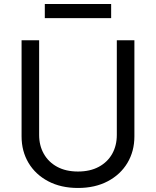

<svg xmlns="http://www.w3.org/2000/svg" viewBox="-20 -929 781 962"><path d="M565.3 -727.3H653.4V-245.7Q653.4 -171.2 618.4 -112.7Q583.5 -54.3 519.9 -20.8Q456.3 12.8 370.7 12.8Q285.2 12.8 221.6 -20.8Q158 -54.3 123 -112.7Q88.1 -171.2 88.1 -245.7V-727.3H176.1V-252.8Q176.1 -199.6 199.6 -158.2Q223 -116.8 266.5 -93.2Q310 -69.6 370.7 -69.6Q431.5 -69.6 475.1 -93.2Q518.8 -116.8 542.1 -158.2Q565.3 -199.6 565.3 -252.8ZM536.9 -909.1V-838.1H204.5V-909.1Z"/></svg>

Font: InterMG
Style: Regular
Weight: 400
Designer: Rasmus Andersson
Foundry: rsms
Version: Version 3.019;December 26, 2023;FontCreator 15.0.0.2955 64-b